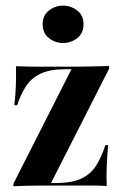

<svg xmlns="http://www.w3.org/2000/svg" viewBox="-20 -647 425 667"><path d="M26.6 0V-8.9L228.2 -406.5H207.3Q154 -406.5 121.8 -391.5Q89.5 -376.6 71 -348.4Q52.4 -320.2 39.5 -281.5H29.8Q33.9 -316.1 35.1 -350.4Q36.3 -384.7 35.5 -416.9Q57.3 -416.1 79.8 -415.7Q102.4 -415.3 124.2 -415.3H207.3H229Q261.3 -415.3 294.8 -416.1Q328.2 -416.9 358.9 -417.7V-408.1L157.3 -11.3H176.6Q230.6 -11.3 263.3 -27Q296 -42.7 314.5 -72.6Q333.1 -102.4 346 -142.7H355.6Q352.4 -106.5 350.8 -70.2Q349.2 -33.9 350.8 -0.8Q329 -2.4 306.5 -2.4Q283.9 -2.4 262.1 -2.4H176.6H156.5Q122.6 -2.4 89.5 -2Q56.5 -1.6 26.6 0ZM199.2 -497.6Q171.8 -497.6 150 -514.5Q128.2 -531.5 128.2 -562.9Q128.2 -593.5 150 -610.5Q171.8 -627.4 198.4 -627.4Q226.6 -627.4 248.4 -610.5Q270.2 -593.5 270.2 -562.9Q270.2 -531.5 248.4 -514.5Q226.6 -497.6 199.2 -497.6Z"/></svg>

Font: Playfair 144pt SemiCondensed ExtraBold
Style: Regular
Weight: 800
Width: 4
Designer: Claus Eggers Sørensen
Foundry: Claus Eggers Sørensen
Version: Version 2.203